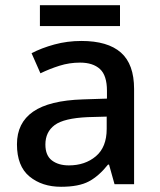

<svg xmlns="http://www.w3.org/2000/svg" viewBox="-20 -706 614 736"><path d="M292 -549Q393 -549 443.5 -504.5Q494 -460 494 -365V0H419L398 -75H394Q359 -31 320.5 -10.5Q282 10 214 10Q141 10 93 -29.5Q45 -69 45 -153Q45 -235 107 -278Q169 -321 298 -325L390 -328V-358Q390 -417 363 -441.5Q336 -466 287 -466Q246 -466 208 -454Q170 -442 135 -425L101 -502Q139 -522 188.5 -535.5Q238 -549 292 -549ZM317 -257Q225 -253 189.5 -226.5Q154 -200 154 -152Q154 -110 179 -91Q204 -72 244 -72Q306 -72 347.5 -107Q389 -142 389 -212V-259ZM440 -686V-606H133V-686Z"/></svg>

Font: Noto Sans Myanmar Medium
Style: Regular
Weight: 500
Designer: Monotype Design Team
Foundry: Monotype Imaging Inc.
Version: Version 2.107; ttfautohint (v1.8.4.7-5d5b)